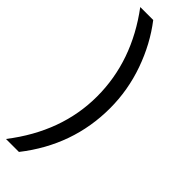

<svg xmlns="http://www.w3.org/2000/svg" viewBox="-311 -716 921 921"><g transform="rotate(45 150.0 -255.5)"><path d="M-2 -707H86Q157 -615 198 -499Q239 -383 239 -261Q239 -9 78 196H-10Q155 -17 155 -257Q155 -497 -2 -707Z"/></g></svg>

Font: Hind Mysuru
Style: Regular
Weight: 400
Designer: Manushi Parikh, Hitesh Malaviya
Foundry: Indian Type Foundry
Version: Version 0.703;PS 1.0;hotconv 1.0.86;makeotf.lib2.5.63406